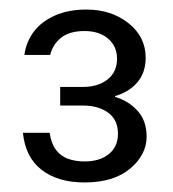

<svg xmlns="http://www.w3.org/2000/svg" viewBox="-20 -729 363 402"><path d="M157 -347Q101 -347 67 -373.5Q33 -400 28 -451H84Q87 -429 97 -415.5Q107 -402 122.5 -396.5Q138 -391 157 -391Q189 -391 208 -406.5Q227 -422 227 -449Q227 -478 206.5 -493Q186 -508 154 -508H106V-547H154Q185 -547 205 -562.5Q225 -578 225 -606Q225 -632 206.5 -648Q188 -664 157 -664Q126 -664 108.5 -650.5Q91 -637 85 -614H31Q35 -642 51 -663Q67 -684 95 -696.5Q123 -709 161 -709Q213 -709 249 -680.5Q285 -652 285 -608Q285 -577 267.5 -556.5Q250 -536 221 -528V-526Q249 -518 268 -497Q287 -476 287 -443Q287 -405 252.5 -376Q218 -347 157 -347Z"/></svg>

Font: DM Sans 18pt Light
Style: Regular
Weight: 300
Designer: Colophon Foundry, Jonny Pinhorn
Foundry: Colophon Foundry
Version: Version 4.004;gftools[0.9.30]